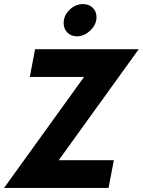

<svg xmlns="http://www.w3.org/2000/svg" viewBox="-66 -921 700 941"><path d="M346 -544H80L106 -680H614L222 -136H492L466 0H-46ZM246 -808Q246 -845 275 -873Q304 -901 341 -901Q370 -901 388.5 -883Q407 -865 407 -837Q407 -801 377 -772Q347 -743 311 -743Q282 -743 264 -761.5Q246 -780 246 -808Z"/></svg>

Font: Teachers
Style: Bold Italic
Weight: 700
Designer: Alfredo Marco Pradil & Chank Diesel
Version: Version 0.009